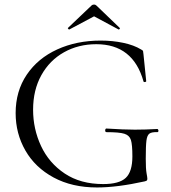

<svg xmlns="http://www.w3.org/2000/svg" viewBox="-20 -815 753 847"><path d="M49 -316Q49 -413 98 -485.5Q147 -558 232.5 -597Q318 -636 424 -636Q477 -636 524 -626Q571 -616 602 -597Q610 -593 611 -590Q612 -587 613 -575L625 -457Q625 -454 619.5 -453Q614 -452 613 -456Q567 -620 405 -620Q326 -620 262.5 -584.5Q199 -549 162.5 -483.5Q126 -418 126 -331Q126 -246 161 -171Q196 -96 265.5 -49.5Q335 -3 435 -3Q506 -3 535 -30.5Q564 -58 564 -125Q564 -177 557.5 -197.5Q551 -218 528.5 -225Q506 -232 450 -232Q444 -232 444 -240Q444 -243 445.5 -245.5Q447 -248 449 -248Q527 -243 575 -243Q622 -243 674 -246Q676 -246 677.5 -243.5Q679 -241 679 -239Q679 -232 674 -232Q649 -233 639 -225.5Q629 -218 626 -195Q623 -172 623 -115Q623 -70 626.5 -51Q630 -32 630 -27Q630 -21 628 -19Q626 -17 619 -15Q497 12 408 12Q298 12 216.5 -32Q135 -76 92 -151Q49 -226 49 -316ZM395 -795Q401 -795 406 -790L508 -692Q509 -692 509 -690Q509 -688 506.5 -686Q504 -684 503 -685L395 -743L286 -685Q284 -684 281 -687.5Q278 -691 280 -692L383 -790Q388 -795 395 -795Z"/></svg>

Font: Cormorant Infant
Style: Regular
Weight: 400
Designer: Christian Thalmann (Catharsis Fonts)
Foundry: Catharsis Fonts
Version: Version 4.000